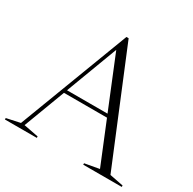

<svg xmlns="http://www.w3.org/2000/svg" viewBox="-167 -889 1058 1053"><g transform="rotate(30 362.0 -362.5)"><path d="M645 -26 731.5 -9V0H487.5V-9L579 -25.5L471.5 -288.5H199L100.5 -27L193.5 -9V0H-8.5V-9L77.5 -27.5L342.5 -725H356.5ZM206.5 -309H463L329.5 -636Z"/></g></svg>

Font: Newsreader 72pt Light
Style: Regular
Weight: 300
Designer: Hugues Gentile
Foundry: Production Type
Version: Version 1.003; ttfautohint (v1.8.3)